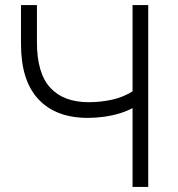

<svg xmlns="http://www.w3.org/2000/svg" viewBox="-20 -739 702 759"><path d="M504 0V-312Q483 -300 453.5 -291Q424 -282 391.5 -277.5Q359 -273 327 -273Q201 -273 132 -346.5Q63 -420 63 -565V-719H126V-572Q126 -450 178.5 -392.5Q231 -335 331 -335Q376 -335 421 -344.5Q466 -354 504 -378V-719H566V0Z"/></svg>

Font: Nunitoga
Style: Light
Weight: 300
Designer: Vernon Adams
Foundry: Vernon Adams
Version: Version 1.0